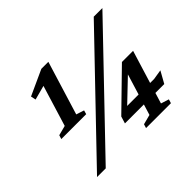

<svg xmlns="http://www.w3.org/2000/svg" viewBox="-148 -908 1132 1132"><g transform="rotate(-45 418.5 -342.0)"><path d="M163 -348 256 -652 271.5 -611.5 151.5 -579.5 145 -611 303.5 -683.5H362L259 -348L308.5 -332L301.5 -307.5H94L101.5 -332ZM84.5 0 739.5 -682.5H811.5L157 0ZM655 -344.5 679 -335.5 480 -145.5 475 -171H731.5L793.5 -181L752.5 -107.5H424.5L438 -151.5L668 -376H761L658 -40.5L708 -24.5L700.5 0H493L500.5 -24.5L562 -40.5Z"/></g></svg>

Font: Newsreader SemiBold
Style: Italic
Weight: 600
Italic angle: -17°
Designer: Hugues Gentile
Foundry: Production Type
Version: Version 1.003